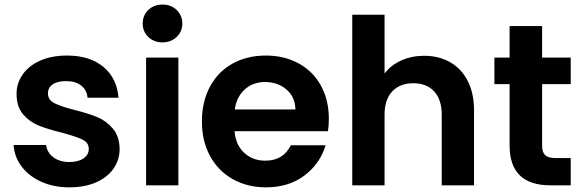

<svg xmlns="http://www.w3.org/2000/svg" viewBox="-20 -804 2528 833"><path d="M39.1 -174.8H180.2Q184.1 -142.6 211.4 -121.8Q238.8 -101.1 279.8 -101.1Q319.8 -101.1 342.5 -116.9Q365.2 -132.8 365.2 -158.2Q365.2 -185.1 337.6 -198.5Q310.1 -211.9 250 -228Q188 -243.2 148.4 -259Q108.9 -274.9 80.3 -307.9Q51.8 -340.8 51.8 -397Q51.8 -442.9 78.4 -481Q105 -519 154.5 -541Q204.1 -563 271 -563Q370.1 -563 429 -513.4Q487.8 -463.9 494.1 -379.9H359.9Q356.9 -413.1 332.5 -432.6Q308.1 -452.1 267.1 -452.1Q229 -452.1 208.5 -438Q188 -423.8 188 -398.9Q188 -371.1 216.1 -356.4Q244.1 -341.8 303.2 -327.1Q363.3 -312 402.1 -295.9Q440.9 -279.8 469.5 -246.3Q498 -212.9 499 -158.2Q499 -110.4 472.4 -72.3Q445.8 -34.2 396.5 -12.7Q347.2 8.8 280.8 8.8Q212.9 8.8 158.9 -15.6Q105 -40 73.5 -82Q42 -124 39.1 -174.8Z M599.1 -702.1Q599.1 -737.3 623.5 -760.7Q647.9 -784.2 685.1 -784.2Q722.2 -784.2 746.6 -760.5Q771 -736.8 771 -702.1Q771 -667 746.3 -643.6Q721.7 -620.1 685.1 -620.1Q647.9 -620.1 623.5 -643.6Q599.1 -667 599.1 -702.1ZM613.8 0V-554.2H753.9V0Z M856 -276.9Q856 -362.8 890.9 -428Q925.8 -493.2 988.8 -528.1Q1051.8 -563 1133.8 -563Q1212.9 -563 1275.4 -529.1Q1337.9 -495.1 1372.3 -432.6Q1406.7 -370.1 1406.7 -289.1Q1406.7 -258.8 1402.8 -234.9H997.6Q1002.4 -174.8 1039.6 -140.9Q1076.7 -106.9 1130.9 -106.9Q1209 -106.9 1241.7 -173.8H1392.6Q1368.7 -93.8 1300.8 -42.5Q1232.9 8.8 1133.8 8.8Q1053.7 8.8 990.2 -26.6Q926.8 -62 891.4 -127Q856 -191.9 856 -276.9ZM998.5 -329.1H1261.7Q1260.7 -383.3 1222.7 -415.8Q1184.6 -448.2 1129.9 -448.2Q1078.1 -448.2 1042.5 -416.5Q1006.8 -384.8 998.5 -329.1Z M1508.3 0V-740.2H1648.4V-484.9Q1675.3 -521 1720.5 -541.5Q1765.6 -562 1820.3 -562Q1883.3 -562 1932.4 -534.4Q1981.4 -506.8 2009 -453.4Q2036.6 -399.9 2036.6 -325.2V0H1896.5V-306.2Q1896.5 -372.1 1863.5 -407.5Q1830.6 -442.9 1773.4 -442.9Q1715.3 -442.9 1681.9 -407.5Q1648.4 -372.1 1648.4 -306.2V0Z M2125 -439V-554.2H2190.9V-690.9H2332V-554.2H2456.1V-439H2332V-170.9Q2332 -143.1 2345.5 -130.6Q2358.9 -118.2 2391.1 -118.2H2456.1V0H2368.2Q2191.4 0 2190.9 -171.9V-439Z"/></svg>

Font: Poppins SemiBold
Style: Regular
Weight: 600
Designer: Ninad Kale (Devanagari), Jonny Pinhorn (Latin)
Foundry: Indian Type Foundry
Version: 4.004